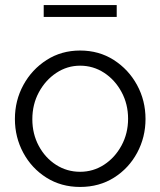

<svg xmlns="http://www.w3.org/2000/svg" viewBox="-20 -730 635 760"><path d="M297 10Q222 10 163.5 -27Q105 -64 72 -125.5Q39 -187 39 -259Q39 -332 72.5 -393.5Q106 -455 164.5 -492.5Q223 -530 297 -530Q372 -530 430.5 -492.5Q489 -455 522.5 -393.5Q556 -332 556 -259Q556 -187 523 -125.5Q490 -64 431.5 -27Q373 10 297 10ZM108 -258Q108 -200 133.5 -152.5Q159 -105 202 -77.5Q245 -50 297 -50Q349 -50 392 -78Q435 -106 461 -154Q487 -202 487 -260Q487 -318 461 -366Q435 -414 392 -442Q349 -470 297 -470Q246 -470 203 -441.5Q160 -413 134 -365Q108 -317 108 -258ZM153 -663V-710H442V-663Z"/></svg>

Font: Raleway
Style: Regular
Weight: 400
Designer: Matt McInerney, Pablo Impallari, Rodrigo Fuenzalida
Foundry: Matt McInerney, Pablo Impallari, Rodrigo Fuenzalida
Version: Version 4.101;RELEASE